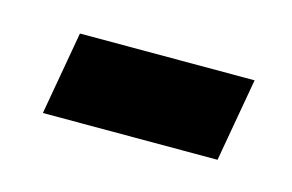

<svg xmlns="http://www.w3.org/2000/svg" viewBox="-32 -382 287 189"><g transform="rotate(15 112.0 -287.5)"><path d="M18 -245 33 -330H211L196 -245Z"/></g></svg>

Font: Georama Extra Condensed Medium
Style: Italic
Weight: 500
Width: 2
Italic angle: -9°
Designer: Jean-Baptiste Levee
Foundry: Production Type
Version: Version 1.000